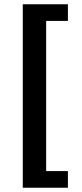

<svg xmlns="http://www.w3.org/2000/svg" viewBox="-20 -728 384 900"><path d="M86.8 152V-708H298.3V-630H196.4V74H298.3V152Z"/></svg>

Font: Mada
Style: Regular
Weight: 400
Designer: Khaled Hosny
Version: Version 1.5